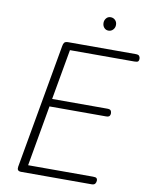

<svg xmlns="http://www.w3.org/2000/svg" viewBox="-117 -1230 1020 1312"><g transform="rotate(10 393.0 -573.5)"><path d="M123.5 0Q106.5 0 100.5 -8Q94.5 -16 97 -31L250 -895.5Q252.5 -912 259.5 -920.2Q266.5 -928.5 287 -928.5H754.5Q773.5 -928.5 779.5 -920.2Q785.5 -912 785.5 -900.5Q785.5 -888.5 779.8 -882.8Q774 -877 754.5 -877H307L245 -527.5H627Q646 -527.5 652 -520Q658 -512.5 658 -500Q658 -488.5 652 -481.2Q646 -474 627 -474H236L162 -53H611.5Q631 -53 637 -47.8Q643 -42.5 643 -31.5Q643 -19.5 636.5 -9.8Q630 0 611.5 0ZM542.5 -1054Q524 -1054 512.2 -1067.5Q500.5 -1081 500.5 -1101Q500.5 -1119 512 -1133Q523.5 -1147 542.5 -1147Q561 -1147 574 -1134.2Q587 -1121.5 587 -1101Q587 -1081.5 574.2 -1067.8Q561.5 -1054 542.5 -1054Z"/></g></svg>

Font: Edu AU VIC WA NT Pre
Style: Regular
Weight: 400
Designer: Tina and Corey Anderson, Eben Sorkin, Mirko Velimirovic
Foundry: Google for Education
Version: Version 1.001